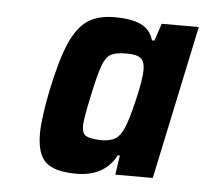

<svg xmlns="http://www.w3.org/2000/svg" viewBox="-38 -731 502 464"><g transform="rotate(5 213.5 -498.5)"><path d="M67 -395Q67 -431 81 -501Q97 -577 114.5 -617Q132 -657 157 -674Q182 -691 223 -691Q263 -691 286.5 -680Q310 -669 317 -643H323L337 -685H427L348 -312H257L264 -359H259Q231 -306 163 -306Q111 -306 89 -325.5Q67 -345 67 -395ZM270 -426Q279 -446 291 -496.5Q303 -547 303 -570Q303 -590 293.5 -598Q284 -606 259 -606Q233 -606 221 -599.5Q209 -593 201 -572Q193 -551 182 -499Q169 -439 169 -423Q169 -404 179 -398.5Q189 -393 215 -392Q237 -392 249.5 -399.5Q262 -407 270 -426Z"/></g></svg>

Font: Saira Semi Condensed SemiBold
Style: Italic
Weight: 600
Width: 4
Italic angle: -12°
Designer: Hector Gatti with collaboration of the Omnibus-Type team
Foundry: Omnibus-Type
Version: Version 1.001; ttfautohint (v1.8)